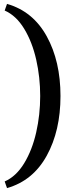

<svg xmlns="http://www.w3.org/2000/svg" viewBox="-20 -830 332 984"><path d="M186 -338Q186 -434 165.5 -524.5Q145 -615 104 -682.5Q63 -750 4 -776L16 -810Q149 -772 219.5 -644Q290 -516 290 -338Q290 -160 219.5 -32Q149 96 16 134L4 100Q63 74 104 6.5Q145 -61 165.5 -151.5Q186 -242 186 -338Z"/></svg>

Font: Minipax
Style: Bold
Weight: 500
Designer: Raphaël Ronot, Igor Stepanchenko (Cyrillic)
Foundry: steppetype
Version: Version 1.002